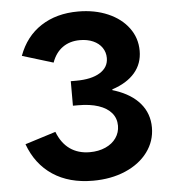

<svg xmlns="http://www.w3.org/2000/svg" viewBox="-52 -769 740 830"><g transform="rotate(-5 317.5 -354.0)"><path d="M41 -168.9 174.3 -210.9Q193.4 -161.1 229.2 -135.7Q265.1 -110.4 315.4 -110.4Q353.5 -110.4 383.5 -123.8Q413.6 -137.2 429.9 -160.9Q446.3 -184.6 446.3 -213.9Q446.3 -246.1 426.8 -269.3Q407.2 -292.5 370.6 -304.7Q334 -316.9 283.2 -316.9H259.8V-423.3H283.2Q349.6 -423.3 386.7 -446.3Q423.8 -469.2 423.8 -509.8Q423.8 -534.7 410.2 -554.7Q396.5 -574.7 371.6 -585.7Q346.7 -596.7 314.5 -596.7Q270.5 -596.7 239.3 -574.5Q208 -552.2 192.9 -509.8L58.6 -550.8Q88.9 -633.3 156 -677Q223.1 -720.7 317.4 -720.7Q389.6 -720.7 446.5 -696Q503.4 -671.4 535.6 -627.7Q567.9 -584 567.9 -528.3Q567.9 -472.7 533.9 -433.1Q500 -393.6 436 -372.6Q372.1 -351.6 283.2 -351.6H259.8L435.5 -388.7V-351.6L259.8 -388.7H283.2Q378.4 -388.7 448 -365.2Q517.6 -341.8 554.7 -297.9Q591.8 -253.9 591.8 -193.4Q591.8 -134.3 556.6 -86.9Q521.5 -39.6 459.2 -12.9Q397 13.7 318.4 13.7Q215.3 13.7 144.3 -33.4Q73.2 -80.6 41 -168.9Z"/></g></svg>

Font: Wanted Sans Variable
Style: Regular
Weight: 400
Designer: Original Design by Kil Hyung-jin and Kang Hanbin, Wanted Lab, Inc; Hangeul from Source Han Sans by Jang Soo-young and Ka
Foundry: Wanted Lab, Inc.
Version: Version 1.003;Glyphs 3.2 (3227)